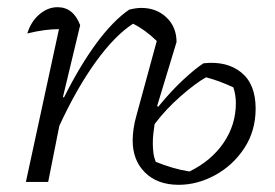

<svg xmlns="http://www.w3.org/2000/svg" viewBox="-20 -506 764 534"><path d="M52 0 144 -425Q105 -425 56 -413Q66 -446 89.5 -466Q113 -486 140 -486Q184 -486 203 -436L155 -236L158 -235Q202 -323 248 -385.5Q294 -448 339 -479Q358 -484 373 -484Q415 -484 443 -457.5Q471 -431 471 -389L417 -211L420 -209Q456 -253 490 -284.5Q524 -316 546 -330Q611 -337 651 -304.5Q691 -272 691 -204Q691 -142 659.5 -94Q628 -46 578.5 -19Q529 8 477 8Q418 8 383.5 -26Q349 -60 349 -115Q349 -130 351.5 -148Q354 -166 359 -183L416 -392Q383 -424 350 -440Q299 -407 246 -333.5Q193 -260 145 -156L114 0ZM405 -108Q405 -95 406.5 -82Q408 -69 413 -56Q435 -47 458.5 -40Q482 -33 507 -29Q568 -59 602 -109Q636 -159 636 -219Q636 -242 629 -263Q610 -272 591 -279Q572 -286 553 -291Q523 -274 482 -238Q441 -202 410 -161Q408 -148 406.5 -134.5Q405 -121 405 -108Z"/></svg>

Font: Piazzolla Light
Style: Italic
Weight: 300
Italic angle: -11.3°
Designer: Juan Pablo del Peral
Foundry: Huerta Tipografica
Version: Version 1.330